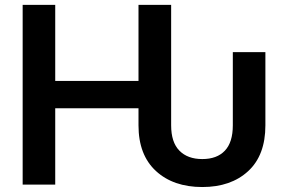

<svg xmlns="http://www.w3.org/2000/svg" viewBox="-20 -747 1160 777"><path d="M798.7 9.9Q681.5 9.9 611 -55Q540.5 -120 540.5 -239.7V-308.9H203.5V0H71.7V-727.3H203.5V-419.4H540.5V-727.3H672.6V-239.7Q672.6 -171.2 706 -137.3Q739.3 -103.3 798.7 -103.3Q858 -103.3 890.1 -137.3Q922.2 -171.2 922.2 -239.7V-535.9H1054V-239.7Q1054 -118.6 984.2 -54.3Q914.4 9.9 798.7 9.9Z"/></svg>

Font: Linik Sans SemiBold
Style: Regular
Weight: 600
Designer: Rasmus Andersson (font), Cristiano Sobral (main changes)
Foundry: rsms
Version: Version 3.018;June 1, 2022;FontCreator 14.0.0.2814 64-bit; t